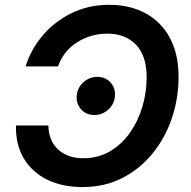

<svg xmlns="http://www.w3.org/2000/svg" viewBox="-20 -757 784 787"><path d="M427.2 -737.3Q512.7 -737.3 576.9 -702.4Q641.1 -667.5 676.5 -601.3Q711.9 -535.2 711.9 -441.9Q711.9 -354 684.6 -272.9Q657.2 -191.9 605.5 -128.2Q553.7 -64.5 481.2 -27.3Q408.7 9.8 317.9 9.8Q236.8 9.8 174.8 -20Q112.8 -49.8 78.4 -106.2Q43.9 -162.6 45.4 -242.7H178.2Q179.7 -178.7 219 -143.6Q258.3 -108.4 321.3 -108.4Q383.3 -108.4 431.6 -137.2Q480 -166 513.4 -214.1Q546.9 -262.2 564 -321Q581.1 -379.9 581.1 -439.9Q581.1 -528.8 537.1 -574Q493.2 -619.1 420.4 -619.1Q352.5 -619.1 296.6 -584Q240.7 -548.8 217.8 -484.9H85Q106.4 -554.2 155 -611.6Q203.6 -668.9 273.2 -703.1Q342.8 -737.3 427.2 -737.3ZM367.2 -285.6Q331.5 -285.6 310.5 -311Q289.6 -336.4 295.4 -372.1Q300.3 -401.9 324.2 -421.9Q348.1 -441.9 378.4 -441.9Q414.1 -441.9 435.1 -416.5Q456.1 -391.1 450.2 -355.5Q445.3 -325.7 421.4 -305.7Q397.5 -285.6 367.2 -285.6Z"/></svg>

Font: Inter Semi Bold
Style: Italic
Weight: 600
Italic angle: -9.39999°
Designer: Rasmus Andersson
Foundry: rsms
Version: Version 4.000;git-3c8e0fc